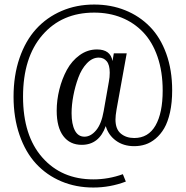

<svg xmlns="http://www.w3.org/2000/svg" viewBox="-20 -672 822 850"><path d="M393.1 158.2Q316.4 158.2 251.5 130.9Q186.5 103.5 139.6 52.7Q92.8 2 66.4 -74.5Q40 -150.9 40 -244.1Q40 -337.9 66.4 -414.8Q92.8 -491.7 139.9 -543.5Q187 -595.2 252.7 -623.5Q318.4 -651.9 397 -651.9Q471.2 -651.9 533.9 -626.7Q596.7 -601.6 643.3 -554.2Q689.9 -506.8 716.1 -434.3Q742.2 -361.8 742.2 -272Q742.2 -217.8 732.7 -174.8Q723.1 -131.8 707 -104.2Q690.9 -76.7 668.9 -58.3Q647 -40 623.5 -32.5Q600.1 -24.9 574.2 -24.9Q526.4 -24.9 492.9 -49.6Q459.5 -74.2 448.2 -113.8Q418.5 -30.8 341.8 -30.8Q289.6 -30.8 260.3 -69.6Q231 -108.4 231 -182.1Q231 -228.5 242.7 -275.6Q254.4 -322.8 276.1 -362.8Q297.9 -402.8 332.8 -428Q367.7 -453.1 409.2 -453.1Q469.2 -453.1 478 -401.9L483.9 -436H541L496.1 -188Q491.2 -159.7 491.2 -143.1Q491.2 -100.1 514.9 -80.6Q538.6 -61 574.2 -61Q636.7 -61 668.5 -116.5Q700.2 -171.9 700.2 -271Q700.2 -354.5 677.5 -420.4Q654.8 -486.3 614 -529.1Q573.2 -571.8 518.1 -594Q462.9 -616.2 397 -616.2Q253.9 -616.2 168 -517.1Q82 -418 82 -244.1Q82 -71.3 167.5 25.4Q252.9 122.1 393.1 122.1Q460.4 122.1 523.9 99.1L537.1 131.8Q467.8 158.2 393.1 158.2ZM354 -66.9Q381.8 -66.9 405.5 -95.2Q429.2 -123.5 439 -180.2L461.9 -310.1Q465.8 -330.1 465.8 -350.1Q465.8 -384.8 452.4 -400.9Q439 -417 417 -417Q388.7 -417 364.7 -391.8Q340.8 -366.7 326.7 -328.1Q312.5 -289.6 304.7 -248.3Q296.9 -207 296.9 -170.9Q296.9 -122.6 311.3 -94.7Q325.7 -66.9 354 -66.9Z"/></svg>

Font: Margherita Light
Style: Regular
Weight: 300
Designer: James Puckett
Foundry: Dunwich Type Founders
Version: Version 1.008;hotconv 1.0.109;makeotfexe 2.5.65596